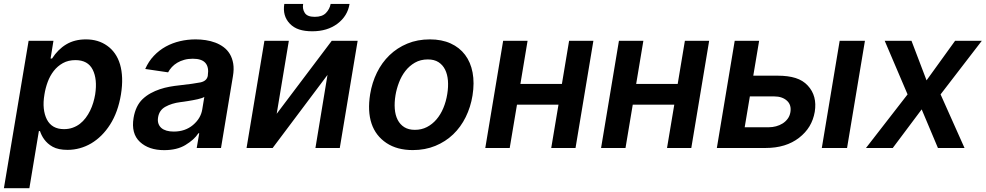

<svg xmlns="http://www.w3.org/2000/svg" viewBox="-33 -753 5016 977"><path d="M-13.1 204.5 112.6 -545.5H239L224.4 -455.3H231.9Q262.1 -502.1 304.3 -527.3Q346.6 -552.6 404.1 -552.6Q467.3 -552.6 512.4 -520.2Q535.2 -504.3 551.8 -480.5Q568.5 -456.7 577.8 -425.4Q587 -394.2 588.4 -355.8Q589.8 -317.5 582.4 -272Q567.5 -182.2 527.3 -119.3Q507.5 -88.1 483.1 -63.9Q458.8 -39.8 431.1 -23.4Q403.4 -7.1 373 1.2Q342.7 9.6 310.7 9.6Q263.8 9.6 235.4 -6Q221.2 -13.8 210.6 -23.4Q199.9 -33 192.1 -43.7Q184.3 -54.3 179 -65.2Q173.7 -76 170.5 -85.9H164.8L116.5 204.5ZM205.6 -144.9Q231.2 -95.9 292.6 -95.9Q316.8 -95.9 337 -103.2Q357.2 -110.4 373.6 -123Q389.9 -135.7 402.9 -152.9Q415.8 -170.1 425.4 -189.6Q435 -209.2 441.4 -230.5Q447.8 -251.8 451.3 -272.7Q463.1 -349.4 438.9 -398.1Q414.4 -447.1 350.9 -447.1Q314.3 -447.1 286.9 -431.8Q259.6 -416.5 240.4 -391.9Q221.2 -367.2 209.7 -335.9Q198.2 -304.7 193.2 -272.7Q186.4 -233 189.8 -201.2Q193.2 -169.4 205.6 -144.9Z M646.7 -153.1Q657 -214.5 692.5 -248.6Q711.3 -266.3 733.7 -278.6Q756 -290.8 780.5 -299Q805 -307.2 830.6 -311.8Q856.2 -316.4 881 -318.9Q954.5 -327.1 987.2 -333.8Q1019.9 -340.9 1024.5 -367.9V-370Q1030.9 -410.9 1012.4 -432.5Q994 -454.2 947.8 -454.2Q924.4 -454.2 904.7 -448.7Q884.9 -443.2 869.1 -433.8Q853.3 -424.4 841.6 -411.8Q829.9 -399.1 822.4 -384.9L706 -402Q723 -440.7 750 -469.1Q777 -497.5 810.5 -516Q844.1 -534.4 882.8 -543.5Q921.5 -552.6 962.4 -552.6Q988.3 -552.6 1014 -548.7Q1039.8 -544.7 1062.9 -536Q1085.9 -527.3 1105.1 -513Q1124.3 -498.6 1136.7 -477.8Q1149.1 -457 1153.8 -429Q1158.4 -400.9 1152.3 -365.1L1091.6 0H968L980.8 -74.9H976.6Q965.2 -57.5 948.9 -43Q932.5 -28.4 910.2 -14.9Q867.2 11 802.2 11Q724.1 11 679 -30.9Q633.5 -73.2 646.7 -153.1ZM850.9 -83.5Q909.1 -83.5 948.9 -116.8Q988.6 -150.2 996.1 -195.7L1006.7 -259.9Q1002.1 -256.7 993.1 -253.7Q984 -250.7 972.5 -248Q960.9 -245.4 948.2 -243.1Q935.4 -240.8 923.3 -238.8Q911.2 -236.9 901.1 -235.4Q891 -234 884.9 -233.3Q862.6 -230.5 843.8 -224.6Q824.9 -218.8 808.9 -209.9Q777 -192.5 771.3 -155.2Q768.5 -137.8 773.1 -124.3Q777.7 -110.8 788.2 -101.7Q798.7 -92.7 814.6 -88.1Q830.6 -83.5 850.9 -83.5Z M1312.5 -545.5H1436.8L1375 -174L1655.2 -545.5H1786.9L1696 0H1572.1L1633.5 -371.8L1354.4 0H1221.6ZM1413.7 -733H1509.6Q1505 -707.4 1517.8 -687.5Q1530.5 -667.3 1568.5 -667.3Q1606.9 -667.3 1625.7 -687.1Q1644.9 -707.4 1649.5 -733H1745.7Q1735.8 -671.5 1684.3 -632.5Q1632.8 -593.8 1556.1 -593.8Q1517.4 -593.8 1489.3 -603Q1461.3 -612.2 1441.8 -632.5Q1403.8 -671.9 1413.7 -733Z M1850.5 -273.8Q1860.1 -332.7 1885.1 -383.7Q1910.2 -434.7 1949 -472.1Q1987.9 -509.6 2039.6 -531.1Q2091.3 -552.6 2154.5 -552.6Q2214.8 -552.6 2260.1 -532Q2305.4 -511.4 2333.6 -473.9Q2361.9 -436.4 2371.8 -383.9Q2381.7 -331.3 2371.4 -267Q2361.9 -208.1 2336.8 -157.3Q2311.8 -106.5 2272.9 -69.2Q2234 -32 2182.2 -10.7Q2130.3 10.7 2067.5 10.7Q1987.6 10.7 1933.6 -25.2Q1878.6 -61.8 1857.6 -124.3Q1836.6 -186.8 1850.5 -273.8ZM2078.1 -92.3Q2111.9 -92.3 2139.4 -106.5Q2166.9 -120.7 2188 -145.4Q2209.2 -170.1 2223 -203.3Q2236.9 -236.5 2242.9 -274.5Q2248.9 -311.1 2246.3 -343.2Q2243.6 -375.4 2231.7 -399.1Q2219.8 -422.9 2198.2 -436.8Q2176.5 -450.6 2144.2 -450.6Q2106.9 -450.6 2078.5 -434.3Q2050.1 -418 2029.8 -391.9Q2009.6 -365.8 1997.2 -333.1Q1984.7 -300.4 1979.4 -267.8Q1973.4 -231.2 1975.9 -199.2Q1978.3 -167.3 1990.4 -143.5Q2002.5 -119.7 2024.1 -106Q2045.8 -92.3 2078.1 -92.3Z M2527.3 -545.5H2651.6L2615.1 -326H2826.3L2862.9 -545.5H2986.5L2895.6 0H2772L2808.9 -220.5H2597.7L2560.7 0H2436.4Z M3116.5 -545.5H3240.8L3204.2 -326H3415.5L3452.1 -545.5H3575.6L3484.7 0H3361.2L3398.1 -220.5H3186.8L3149.9 0H3025.6Z M3705.6 -545.5H3829.9L3800.1 -367.9H3924.4Q3977.6 -367.9 4015.3 -356Q4052.9 -344.1 4077.4 -317.5Q4126.1 -265.3 4112.9 -183.9Q4105.8 -143.1 4086.1 -110.4Q4066.4 -77.8 4033 -51.8Q3966.3 0 3862.9 0H3614.7ZM4148.8 0 4239.7 -545.5H4368.3L4277.3 0ZM3880 -105.5Q3897.7 -105.5 3915.8 -110.3Q3933.9 -115.1 3949.2 -124.6Q3964.5 -134.2 3975.1 -148.6Q3985.8 -163 3989 -182.2Q3995 -219.1 3971.6 -240.4Q3947.4 -262.4 3907 -262.4H3782.7L3756.4 -105.5Z M4373.6 0 4585.2 -272.7 4468.8 -545.5H4605.1L4681.8 -344.1L4827.1 -545.5H4963.1L4753.2 -272.7L4875 0H4739.7L4657 -196.4L4509.9 0Z"/></svg>

Font: Inter P Semi Bold
Style: Italic
Weight: 600
Italic angle: 9.39999°
Designer: Rasmus Andersson
Foundry: rsms
Version: Version 3.018;git-588b23468